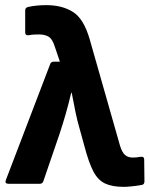

<svg xmlns="http://www.w3.org/2000/svg" viewBox="-20 -715 582 747"><path d="M462 12Q417 12 389 -1Q361 -14 343 -48.5Q325 -83 308 -148L289 -217Q281 -244 274 -277.5Q267 -311 259 -354H257Q247 -311 235.5 -271Q224 -231 211 -192L149 -11Q146 0 135 0H13Q-3 0 3 -15L175 -465Q178 -475 189 -475H213L193 -534Q184 -563 169.5 -572Q155 -581 132 -581Q123 -581 112.5 -580.5Q102 -580 92 -578Q78 -576 78 -589V-674Q78 -686 90 -688Q121 -695 160 -695Q222 -695 264 -668.5Q306 -642 329 -562L447 -148Q455 -122 466.5 -112Q478 -102 497 -102Q511 -102 527 -105Q541 -107 541 -94L542 -9Q542 4 529 5Q512 8 492.5 10Q473 12 462 12Z"/></svg>

Font: Sofia Sans ExtraBold
Style: Regular
Weight: 800
Designer: Botio Nikoltchev, Ani Petrova
Foundry: lettersoup
Version: Version 4.101; ttfautohint (v1.8.4.7-5d5b)